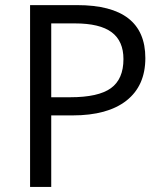

<svg xmlns="http://www.w3.org/2000/svg" viewBox="-20 -734 642 754"><path d="M550.8 -505.9Q550.8 -397.5 476.8 -339.1Q402.8 -280.8 265.1 -280.8H181.2V0H98.1V-713.9H283.2Q550.8 -713.9 550.8 -505.9ZM181.2 -352.1H255.9Q366.2 -352.1 415.5 -387.7Q464.8 -423.3 464.8 -502Q464.8 -572.8 418.5 -607.4Q372.1 -642.1 273.9 -642.1H181.2Z"/></svg>

Font: f04920746
Style: Regular
Weight: 400
Foundry: Ascender Corporation
Version: Version 1.10